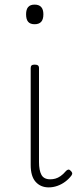

<svg xmlns="http://www.w3.org/2000/svg" viewBox="-20 -795 340 832"><path d="M191 17Q156 17 134.5 -7Q113 -31 113 -80V-500Q113 -508 117 -511.5Q121 -515 130 -515Q140 -515 144.5 -511.5Q149 -508 149 -500V-93Q149 -57 159.5 -37.5Q170 -18 198 -18Q209 -18 220 -21Q231 -24 242.5 -32Q254 -40 265 -53Q270 -59 275.5 -60Q281 -61 286 -55Q291 -51 292.5 -46Q294 -41 290 -35Q279 -20 263 -8Q247 4 228.5 10.5Q210 17 191 17ZM130 -690Q111 -690 102 -700.5Q93 -711 93 -733Q93 -754 102 -764.5Q111 -775 130 -775Q149 -775 158.5 -764.5Q168 -754 168 -733Q168 -711 158.5 -700.5Q149 -690 130 -690Z"/></svg>

Font: Playwrite US Modern Thin
Style: Regular
Weight: 250
Designer: Veronika Burian, José Scaglione
Foundry: TypeTogether
Version: Version 1.003